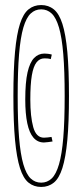

<svg xmlns="http://www.w3.org/2000/svg" viewBox="-20 -730 326 760"><path d="M143 -7Q167 -7 184.5 -23.5Q202 -40 213.5 -79.5Q225 -119 230.5 -185Q236 -251 236 -350Q236 -449 230.5 -515.5Q225 -582 213.5 -621Q202 -660 184.5 -676.5Q167 -693 143 -693Q119 -693 101.5 -676.5Q84 -660 72.5 -621Q61 -582 55.5 -515.5Q50 -449 50 -350Q50 -251 55.5 -185Q61 -119 72.5 -79.5Q84 -40 101.5 -23.5Q119 -7 143 -7ZM143 -710Q172 -710 193 -693Q214 -676 227 -635.5Q240 -595 246.5 -525Q253 -455 253 -350Q253 -245 246.5 -175.5Q240 -106 227 -65Q214 -24 193 -7Q172 10 143 10Q114 10 93 -7Q72 -24 59 -65Q46 -106 39.5 -175.5Q33 -245 33 -350Q33 -455 39.5 -525Q46 -595 59 -635.5Q72 -676 93 -693Q114 -710 143 -710ZM80 -336Q80 -404 89 -443.5Q98 -483 115 -500.5Q132 -518 156 -518Q162 -518 170 -517Q178 -516 185 -514L181 -496Q174 -498 168 -498.5Q162 -499 156 -499Q137 -499 124.5 -483Q112 -467 106 -431.5Q100 -396 100 -336Q100 -269 111.5 -227Q123 -185 154 -185Q159 -185 169 -186Q179 -187 184 -188L188 -170Q181 -169 170.5 -167.5Q160 -166 154 -166Q129 -166 112.5 -185Q96 -204 88 -242Q80 -280 80 -336Z"/></svg>

Font: Georama ExtraCondensed Thin
Style: Regular
Weight: 100
Width: 2
Designer: Jean-Baptiste Levee
Foundry: Production Type
Version: Version 1.001